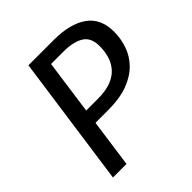

<svg xmlns="http://www.w3.org/2000/svg" viewBox="-188 -820 951 951"><g transform="rotate(-45 288.0 -344.5)"><path d="M61.5 0 158.5 -689.1H336.1Q449.3 -689.1 512.8 -644.5Q576.4 -599.9 576.4 -506.9Q576.4 -458.9 560.9 -413.4Q545.4 -367.8 510.9 -331.8Q476.3 -295.7 419.8 -274.2Q363.3 -252.7 280.3 -252.7H176.5L186.6 -328.3H282.2Q341 -328.3 378.3 -343.3Q415.6 -358.3 437 -384.2Q458.4 -410.1 466.9 -442Q475.4 -473.9 475.4 -506.8Q475.4 -567.5 436.1 -591Q396.8 -614.4 329 -614.4H242.4L156.5 0Z"/></g></svg>

Font: Fira Sans Variable
Style: Italic
Weight: 397
Italic angle: -8°
Designer: Carrois Corporate & Edenspiekermann AG
Foundry: Carrois Corporate GbR & Edenspiekermann AG
Version: Version 4.202